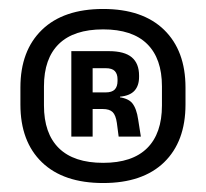

<svg xmlns="http://www.w3.org/2000/svg" viewBox="-20 -669 460 428"><path d="M210 -261Q121.5 -261 73.5 -307.2Q25.5 -353.5 25.5 -436V-474Q25.5 -556 73.5 -602.5Q121.5 -649 210 -649Q298 -649 345.8 -602.5Q393.5 -556 393.5 -474V-436Q393.5 -353.5 345.8 -307.2Q298 -261 210 -261ZM210 -306Q275 -306 308 -338.8Q341 -371.5 341 -434V-476.5Q341 -538.5 308 -571Q275 -603.5 210 -603.5Q144.5 -603.5 111.2 -571Q78 -538.5 78 -476.5V-434Q78 -371.5 111.2 -338.8Q144.5 -306 210 -306ZM244.5 -364.5 240.5 -395Q238 -412.5 231 -419.2Q224 -426 209 -426H171.5V-463H215.5Q229.5 -463 235.8 -469.5Q242 -476 242 -488.5V-492.5Q242 -504 236 -510.5Q230 -517 215.5 -517H171V-555H222.5Q257.5 -555 273.8 -541.2Q290 -527.5 290 -500.5V-497.5Q290 -478 279.8 -466.8Q269.5 -455.5 247.5 -453.5V-447.5L239.5 -453Q265 -451 274.8 -439Q284.5 -427 288 -402.5L294 -364.5ZM139 -364.5V-555H186.5V-450.5V-434.5V-364.5Z"/></svg>

Font: Anek Gujarati SemiBold
Style: Regular
Weight: 600
Designer: Mrunmayee Ghaisas (Gujarati), Yesha Goshar (Latin)
Foundry: Ek Type
Version: Version 1.003